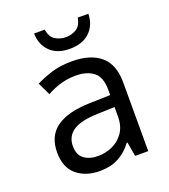

<svg xmlns="http://www.w3.org/2000/svg" viewBox="-137 -839 837 950"><g transform="rotate(-20 281.5 -364.5)"><path d="M227 11Q153 11 105.5 -28.5Q58 -68 58 -148Q58 -234 117.5 -276.5Q177 -319 292 -322L402 -325V-352Q402 -421 366.5 -447.5Q331 -474 275 -474Q231 -474 192.5 -462.5Q154 -451 121 -432L89 -499Q129 -519 174.5 -533Q220 -547 280 -547Q377 -547 430.5 -502Q484 -457 484 -362V0H415L402 -75H398Q367 -33 325 -11Q283 11 227 11ZM243 -62Q284 -62 320 -78.5Q356 -95 379 -128.5Q402 -162 402 -214V-262L311 -259Q221 -256 181.5 -228.5Q142 -201 142 -151Q142 -104 170.5 -83Q199 -62 243 -62ZM293 -608Q228 -608 191 -644Q154 -680 152 -740H208Q215 -699 240 -684Q265 -669 295 -669Q325 -669 350 -684Q375 -699 382 -740H438Q437 -681 399 -644.5Q361 -608 293 -608Z"/></g></svg>

Font: Noto Sans Mono SemiCondensed
Style: Regular
Weight: 400
Width: 4
Designer: Monotype Design Team
Foundry: Monotype Imaging Inc.
Version: Version 2.014